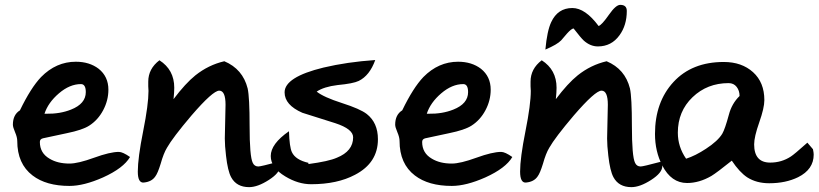

<svg xmlns="http://www.w3.org/2000/svg" viewBox="-20 -713 3368 790"><path d="M33 -200Q33 -241 62 -259Q107 -352 149 -396Q211 -459 292 -459Q348 -459 386 -430Q426 -398 426 -344Q426 -300 404.5 -259.5Q383 -219 347 -196Q319 -178 255 -165Q159 -145 157 -144Q144 -141 144 -129Q144 -83 184 -60Q217 -40 266 -40Q301 -40 367 -64Q433 -88 469 -88Q485 -88 515 -67Q488 -21 404 17Q325 52 266 52Q170 52 114 9Q51 -39 51 -133Q51 -148 42 -169Q33 -190 33 -200ZM163 -245H170Q227 -244 272 -262Q333 -286 333 -334Q333 -367 313 -367Q267 -367 222.5 -329Q178 -291 163 -245Z M903 -461Q979 -429 999 -349Q1007 -313 1007 -195Q1007 -69 1020 -43Q1027 -28 1043 -28Q1053 -28 1124 -47Q1132 -39 1132 -29Q1132 -2 1086 27.5Q1040 57 1005 57Q953 57 931 16Q917 -10 910 -72Q905 -114 905 -143Q905 -166 906.5 -212.5Q908 -259 908 -282Q908 -340 882 -340Q856 -340 768 -238Q690 -146 667 -105Q653 -82 641 -39Q629 0 619 13Q604 35 572 38Q547 41 547 -7Q547 -63 569 -173Q591 -283 591 -339Q591 -345 590 -358Q590 -370 590 -377Q590 -430 636 -465Q697 -426 697 -352Q697 -333 694 -305Q743 -370 784 -403Q838 -446 903 -461Z M1249 -38Q1332 -49 1366 -64Q1433 -91 1433 -148Q1433 -182 1360 -206Q1292 -228 1224 -249Q1151 -281 1151 -333Q1151 -396 1311 -435Q1408 -458 1524 -466Q1501 -402 1456 -380Q1433 -369 1369 -363Q1312 -356 1283 -336Q1312 -313 1387 -289Q1462 -265 1489 -244Q1535 -208 1535 -140Q1535 -43 1441 6Q1368 45 1260 45Q1207 45 1154 13Q1094 -23 1094 -71Q1094 -121 1169 -173Q1171 -108 1181 -87Q1196 -55 1249 -43Z M1606 -200Q1606 -241 1635 -259Q1680 -352 1722 -396Q1784 -459 1865 -459Q1921 -459 1959 -430Q1999 -398 1999 -344Q1999 -300 1977.5 -259.5Q1956 -219 1920 -196Q1892 -178 1828 -165Q1732 -145 1730 -144Q1717 -141 1717 -129Q1717 -83 1757 -60Q1790 -40 1839 -40Q1874 -40 1940 -64Q2006 -88 2042 -88Q2058 -88 2088 -67Q2061 -21 1977 17Q1898 52 1839 52Q1743 52 1687 9Q1624 -39 1624 -133Q1624 -148 1615 -169Q1606 -190 1606 -200ZM1736 -245H1743Q1800 -244 1845 -262Q1906 -286 1906 -334Q1906 -367 1886 -367Q1840 -367 1795.5 -329Q1751 -291 1736 -245Z M2476 -461Q2552 -429 2572 -349Q2580 -313 2580 -195Q2580 -69 2593 -43Q2600 -28 2616 -28Q2626 -28 2697 -47Q2705 -39 2705 -29Q2705 -2 2659 27.5Q2613 57 2578 57Q2526 57 2504 16Q2490 -10 2483 -72Q2478 -114 2478 -143Q2478 -166 2479.5 -212.5Q2481 -259 2481 -282Q2481 -340 2455 -340Q2429 -340 2341 -238Q2263 -146 2240 -105Q2226 -82 2214 -39Q2202 0 2192 13Q2177 35 2145 38Q2120 41 2120 -7Q2120 -63 2142 -173Q2164 -283 2164 -339Q2164 -345 2163 -358Q2163 -370 2163 -377Q2163 -430 2209 -465Q2270 -426 2270 -352Q2270 -333 2267 -305Q2316 -370 2357 -403Q2411 -446 2476 -461ZM2340 -596Q2331 -595 2313 -575Q2301 -561 2289 -547Q2273 -530 2224 -509Q2231 -586 2248 -622Q2275 -680 2335 -680Q2388 -680 2443 -606Q2456 -610 2486 -653Q2514 -693 2532 -693Q2559 -693 2559 -668Q2559 -609 2529 -568Q2496 -522 2440 -522Q2409 -522 2382 -546Q2371 -556 2340 -596Z M2991 -52Q2930 -3 2907 11Q2857 40 2807 40Q2742 40 2705 -32Q2675 -90 2675 -162Q2675 -293 2751 -375.5Q2827 -458 2958 -458Q3032 -458 3078.5 -416Q3125 -374 3125 -301Q3125 -269 3104 -209.5Q3083 -150 3083 -119Q3083 -44 3149 -44Q3196 -44 3234 -69Q3247 -77 3302 -126L3325 -99Q3328 -85 3328 -77Q3328 -16 3264 16Q3213 41 3145 41Q3093 41 3055 17Q3023 -4 2991 -52ZM2769 -167Q2769 -109 2803 -60Q2841 -72 2885 -101Q2934 -133 2952 -163Q2963 -182 2979 -241Q2991 -287 3023 -318Q3023 -340 3011 -355.5Q2999 -371 2978 -371Q2890 -371 2829.5 -313Q2769 -255 2769 -167Z"/></svg>

Font: Wortlaut AH
Style: SemiBold
Weight: 600
Designer: Andreas Höfeld
Foundry: Fontgrube AH
Version: Version 2.59